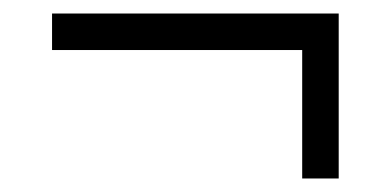

<svg xmlns="http://www.w3.org/2000/svg" viewBox="-20 -438 577 284"><path d="M57 -364V-418H481V-174H427V-364Z"/></svg>

Font: Georama Extended Light
Style: Regular
Weight: 300
Width: 7
Designer: Jean-Baptiste Levee
Foundry: Production Type
Version: Version 1.000